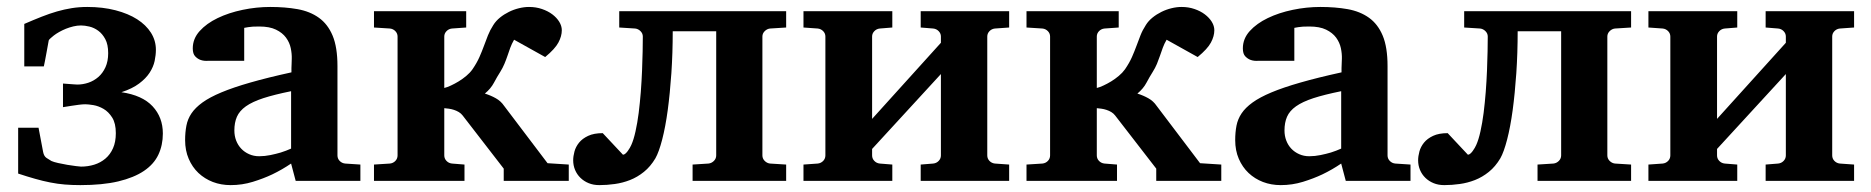

<svg xmlns="http://www.w3.org/2000/svg" viewBox="-20 -520 5378 552"><path d="M448.2 -136.2Q448.2 -102.5 435.3 -75.2Q422.4 -47.9 393.8 -28.6Q365.2 -9.3 320.1 1.5Q274.9 12.2 210.9 12.2Q187.5 12.2 166.5 10.5Q145.5 8.8 124.5 4.6Q103.5 0.5 81.1 -5.9Q58.6 -12.2 32.2 -21V-152.8H90.8L104 -83Q106.4 -70.8 113.8 -65.9Q121.1 -61 127.9 -57.1Q134.3 -54.2 147.2 -51.3Q160.2 -48.3 173.6 -46.1Q187 -43.9 198.2 -42.5Q209.5 -41 212.9 -41Q232.9 -41 251 -46.6Q269 -52.2 283 -64Q296.9 -75.7 304.9 -93.8Q313 -111.8 313 -137.2Q313 -165.5 302.5 -182.1Q292 -198.7 277.6 -207Q263.2 -215.3 248.5 -217.8Q233.9 -220.2 225.1 -220.2Q217.3 -220.2 206.5 -218.8Q195.8 -217.3 185.5 -215.8L161.1 -211.9V-279.8Q182.1 -278.3 190.7 -277.6Q199.2 -276.9 202.1 -276.9Q218.3 -276.9 234.1 -282.2Q250 -287.6 262.7 -298.6Q275.4 -309.6 283.2 -326.7Q291 -343.8 291 -367.2Q291 -392.1 282.7 -407.5Q274.4 -422.9 262.5 -431.6Q250.5 -440.4 237.1 -443.6Q223.6 -446.8 212.9 -446.8Q202.1 -446.8 190.9 -444.1Q179.7 -441.4 169.4 -437.3Q159.2 -433.1 150.1 -428Q141.1 -422.9 134.8 -418Q130.9 -415 125.5 -410.2Q120.1 -405.3 120.1 -403.8Q116.7 -384.8 113.8 -369.1Q111.3 -356 109.1 -344Q106.9 -332 106 -329.1H49.8V-451.2Q76.7 -462.9 99.6 -471.9Q122.6 -481 143.8 -487.1Q165 -493.2 186.3 -496.6Q207.5 -500 231 -500Q275.4 -500 312 -490.5Q348.6 -481 374.3 -464.6Q399.9 -448.2 414.1 -425.8Q428.2 -403.3 428.2 -377Q428.2 -361.8 424.6 -344.7Q420.9 -327.6 410.2 -311Q399.4 -294.4 379.9 -279.8Q360.4 -265.1 329.1 -254.9Q389.2 -246.1 418.7 -214.4Q448.2 -182.6 448.2 -136.2Z M830.1 0 816.9 -49.8Q791 -32.2 762.7 -18.6Q737.8 -6.8 707 2.7Q676.3 12.2 643.1 12.2Q615.7 12.2 592 3.2Q568.4 -5.9 550.5 -22.7Q532.7 -39.6 522.5 -63.5Q512.2 -87.4 512.2 -117.2Q512.2 -139.6 515.9 -158.7Q519.5 -177.7 530.5 -194.1Q541.5 -210.4 562 -225.3Q582.5 -240.2 616.5 -254.4Q650.4 -268.6 699.7 -282.7Q749 -296.9 817.9 -312V-324.2Q817.9 -331.5 818.4 -337.4Q818.4 -344.2 818.8 -351.1Q819.3 -365.2 815.9 -381.6Q812.5 -397.9 802.2 -411.9Q792 -425.8 773.4 -434.8Q754.9 -443.8 725.1 -443.8Q714.8 -443.8 706.8 -443.4Q698.7 -442.9 693.4 -441.9Q687 -440.9 682.1 -439.9V-345.2H579.1Q566.4 -344.2 556.6 -347.7Q548.3 -350.6 541.3 -357.9Q534.2 -365.2 534.2 -380.9Q534.2 -408.7 554 -430.7Q573.7 -452.6 605.7 -468Q637.7 -483.4 677.5 -491.7Q717.3 -500 756.8 -500Q799.8 -500 835.4 -493.7Q871.1 -487.3 896.7 -469Q922.4 -450.7 936.3 -417.5Q950.2 -384.3 950.2 -330.1V-73.2Q950.2 -64 956.5 -57.4Q962.9 -50.8 972.2 -49.8L1016.1 -46.9V0ZM816.9 -257.8Q768.6 -248 737.1 -237.8Q705.6 -227.5 687 -214.4Q668.5 -201.2 661.1 -184.3Q653.8 -167.5 653.8 -145Q653.8 -129.4 658.9 -116Q664.1 -102.5 673.6 -92.5Q683.1 -82.5 696.3 -76.7Q709.5 -70.8 725.1 -70.8Q741.2 -70.8 757.6 -74.2Q773.9 -77.6 787.1 -81.5Q802.7 -86.4 816.9 -92.8Z M1428.2 0V-35.2L1310.1 -188Q1305.7 -193.8 1299.1 -197.8Q1292.5 -201.7 1285.2 -204.1Q1277.8 -206.5 1270.5 -207.5Q1263.2 -208.5 1257.3 -209V-73.2Q1257.3 -64 1263.7 -57.4Q1270 -50.8 1279.3 -49.8L1315.4 -46.9V0H1055.2V-46.9L1101.1 -49.8Q1110.4 -50.8 1116.7 -57.4Q1123 -64 1123 -73.2V-415Q1123 -423.8 1116.7 -430.4Q1110.4 -437 1101.1 -438L1055.2 -440.9V-487.8H1320.3V-440.9L1279.3 -438Q1270 -437 1263.7 -430.4Q1257.3 -423.8 1257.3 -415V-267.1Q1265.6 -269 1276.6 -274.2Q1287.6 -279.3 1298.8 -286.1Q1310.1 -293 1320.6 -301.8Q1331.1 -310.5 1338.4 -320.8Q1351.1 -339.4 1358.4 -356Q1365.7 -372.6 1371.3 -387.9Q1377 -403.3 1382.8 -418.2Q1388.7 -433.1 1398.4 -448.2Q1405.8 -460 1417.5 -469.5Q1429.2 -479 1443.1 -485.8Q1457 -492.7 1471.9 -496.3Q1486.8 -500 1501 -500Q1521 -500 1538.1 -494.1Q1555.2 -488.3 1567.9 -478.8Q1580.6 -469.2 1587.9 -457.3Q1595.2 -445.3 1595.2 -433.1Q1595.2 -416 1585.4 -397.7Q1575.7 -379.4 1547.4 -356L1458 -405.8Q1451.2 -394 1447 -382.6Q1442.9 -371.1 1439 -359.6Q1435.1 -348.1 1430.2 -336.4Q1425.3 -324.7 1418 -313Q1409.2 -299.3 1400.1 -282.2Q1391.1 -265.1 1374 -251Q1391.1 -245.6 1405.5 -237.5Q1419.9 -229.5 1429.2 -215.8L1554.2 -50.8L1615.2 -46.9V0Z M1971.2 0V-46.9L2017.1 -49.8Q2025.9 -50.8 2032.5 -57.4Q2039.1 -64 2039.1 -73.2V-430.2H1914.1Q1914.1 -367.7 1910.2 -309.6Q1906.2 -251.5 1899.7 -203.1Q1893.1 -154.8 1883.8 -118.9Q1874.5 -83 1864.3 -64.9Q1850.1 -41 1831.3 -25.9Q1812.5 -10.7 1791.3 -2.4Q1770 5.9 1747.6 9Q1725.1 12.2 1703.1 12.2Q1686 12.2 1672.4 6.6Q1658.7 1 1648.7 -8.8Q1638.7 -18.6 1633.3 -31.5Q1627.9 -44.4 1627.9 -59.1Q1627.9 -70.8 1631.6 -84.5Q1635.3 -98.1 1644.8 -109.9Q1654.3 -121.6 1670.9 -129.4Q1687.5 -137.2 1712.9 -137.2L1771 -75.2Q1774.4 -75.2 1778.1 -78.4Q1781.7 -81.5 1784.9 -85.9Q1788.1 -90.3 1790.8 -95Q1793.5 -99.6 1794.9 -103Q1801.8 -118.2 1807.1 -142.3Q1812.5 -166.5 1816.2 -195.3Q1819.8 -224.1 1822.3 -255.6Q1824.7 -287.1 1825.9 -316.9Q1827.1 -346.7 1827.6 -372.3Q1828.1 -397.9 1828.1 -415Q1828.1 -423.8 1821.5 -430.4Q1814.9 -437 1806.2 -438L1760.3 -440.9V-487.8H2240.2V-440.9L2193.8 -438Q2185.1 -437 2178.5 -430.4Q2171.9 -423.8 2171.9 -415V-73.2Q2171.9 -64 2178.5 -57.4Q2185.1 -50.8 2193.8 -49.8L2240.2 -46.9V0Z M2627 0V-46.9L2663.1 -49.8Q2672.4 -50.8 2678.7 -57.4Q2685.1 -64 2685.1 -73.2V-307.1L2487.3 -91.8V-73.2Q2487.3 -64 2493.7 -57.4Q2500 -50.8 2509.3 -49.8L2545.4 -46.9V0H2290V-46.9L2331.1 -49.8Q2340.3 -50.8 2346.7 -57.4Q2353 -64 2353 -73.2V-415Q2353 -423.8 2346.7 -430.4Q2340.3 -437 2331.1 -438L2290 -440.9V-487.8H2545.4V-440.9L2509.3 -438Q2500 -437 2493.7 -430.4Q2487.3 -423.8 2487.3 -415V-178.2L2685.1 -397V-415Q2685.1 -423.8 2678.7 -430.4Q2672.4 -437 2663.1 -438L2627 -440.9V-487.8H2881.3V-440.9L2840.3 -438Q2831.1 -437 2824.7 -430.4Q2818.4 -423.8 2818.4 -415V-73.2Q2818.4 -64 2824.7 -57.4Q2831.1 -50.8 2840.3 -49.8L2881.3 -46.9V0Z M3304.2 0V-35.2L3186 -188Q3181.6 -193.8 3175 -197.8Q3168.5 -201.7 3161.1 -204.1Q3153.8 -206.5 3146.5 -207.5Q3139.2 -208.5 3133.3 -209V-73.2Q3133.3 -64 3139.6 -57.4Q3146 -50.8 3155.3 -49.8L3191.4 -46.9V0H2931.2V-46.9L2977.1 -49.8Q2986.3 -50.8 2992.7 -57.4Q2999 -64 2999 -73.2V-415Q2999 -423.8 2992.7 -430.4Q2986.3 -437 2977.1 -438L2931.2 -440.9V-487.8H3196.3V-440.9L3155.3 -438Q3146 -437 3139.6 -430.4Q3133.3 -423.8 3133.3 -415V-267.1Q3141.6 -269 3152.6 -274.2Q3163.6 -279.3 3174.8 -286.1Q3186 -293 3196.5 -301.8Q3207 -310.5 3214.4 -320.8Q3227.1 -339.4 3234.4 -356Q3241.7 -372.6 3247.3 -387.9Q3252.9 -403.3 3258.8 -418.2Q3264.6 -433.1 3274.4 -448.2Q3281.7 -460 3293.5 -469.5Q3305.2 -479 3319.1 -485.8Q3333 -492.7 3347.9 -496.3Q3362.8 -500 3377 -500Q3397 -500 3414.1 -494.1Q3431.2 -488.3 3443.8 -478.8Q3456.5 -469.2 3463.9 -457.3Q3471.2 -445.3 3471.2 -433.1Q3471.2 -416 3461.4 -397.7Q3451.7 -379.4 3423.3 -356L3334 -405.8Q3327.1 -394 3323 -382.6Q3318.8 -371.1 3314.9 -359.6Q3311 -348.1 3306.2 -336.4Q3301.3 -324.7 3293.9 -313Q3285.2 -299.3 3276.1 -282.2Q3267.1 -265.1 3250 -251Q3267.1 -245.6 3281.5 -237.5Q3295.9 -229.5 3305.2 -215.8L3430.2 -50.8L3491.2 -46.9V0Z M3849.1 0 3835.9 -49.8Q3810.1 -32.2 3781.7 -18.6Q3756.8 -6.8 3726.1 2.7Q3695.3 12.2 3662.1 12.2Q3634.8 12.2 3611.1 3.2Q3587.4 -5.9 3569.6 -22.7Q3551.8 -39.6 3541.5 -63.5Q3531.2 -87.4 3531.2 -117.2Q3531.2 -139.6 3534.9 -158.7Q3538.6 -177.7 3549.6 -194.1Q3560.5 -210.4 3581.1 -225.3Q3601.6 -240.2 3635.5 -254.4Q3669.4 -268.6 3718.8 -282.7Q3768.1 -296.9 3836.9 -312V-324.2Q3836.9 -331.5 3837.4 -337.4Q3837.4 -344.2 3837.9 -351.1Q3838.4 -365.2 3835 -381.6Q3831.5 -397.9 3821.3 -411.9Q3811 -425.8 3792.5 -434.8Q3773.9 -443.8 3744.1 -443.8Q3733.9 -443.8 3725.8 -443.4Q3717.8 -442.9 3712.4 -441.9Q3706.1 -440.9 3701.2 -439.9V-345.2H3598.1Q3585.4 -344.2 3575.7 -347.7Q3567.4 -350.6 3560.3 -357.9Q3553.2 -365.2 3553.2 -380.9Q3553.2 -408.7 3573 -430.7Q3592.8 -452.6 3624.8 -468Q3656.7 -483.4 3696.5 -491.7Q3736.3 -500 3775.9 -500Q3818.8 -500 3854.5 -493.7Q3890.1 -487.3 3915.8 -469Q3941.4 -450.7 3955.3 -417.5Q3969.2 -384.3 3969.2 -330.1V-73.2Q3969.2 -64 3975.6 -57.4Q3981.9 -50.8 3991.2 -49.8L4035.2 -46.9V0ZM3835.9 -257.8Q3787.6 -248 3756.1 -237.8Q3724.6 -227.5 3706.1 -214.4Q3687.5 -201.2 3680.2 -184.3Q3672.9 -167.5 3672.9 -145Q3672.9 -129.4 3678 -116Q3683.1 -102.5 3692.6 -92.5Q3702.1 -82.5 3715.3 -76.7Q3728.5 -70.8 3744.1 -70.8Q3760.3 -70.8 3776.6 -74.2Q3793 -77.6 3806.2 -81.5Q3821.8 -86.4 3835.9 -92.8Z M4400.4 0V-46.9L4446.3 -49.8Q4455.1 -50.8 4461.7 -57.4Q4468.3 -64 4468.3 -73.2V-430.2H4343.3Q4343.3 -367.7 4339.4 -309.6Q4335.4 -251.5 4328.9 -203.1Q4322.3 -154.8 4313 -118.9Q4303.7 -83 4293.5 -64.9Q4279.3 -41 4260.5 -25.9Q4241.7 -10.7 4220.5 -2.4Q4199.2 5.9 4176.8 9Q4154.3 12.2 4132.3 12.2Q4115.2 12.2 4101.6 6.6Q4087.9 1 4077.9 -8.8Q4067.9 -18.6 4062.5 -31.5Q4057.1 -44.4 4057.1 -59.1Q4057.1 -70.8 4060.8 -84.5Q4064.5 -98.1 4074 -109.9Q4083.5 -121.6 4100.1 -129.4Q4116.7 -137.2 4142.1 -137.2L4200.2 -75.2Q4203.6 -75.2 4207.3 -78.4Q4210.9 -81.5 4214.1 -85.9Q4217.3 -90.3 4220 -95Q4222.7 -99.6 4224.1 -103Q4231 -118.2 4236.3 -142.3Q4241.7 -166.5 4245.4 -195.3Q4249 -224.1 4251.5 -255.6Q4253.9 -287.1 4255.1 -316.9Q4256.3 -346.7 4256.8 -372.3Q4257.3 -397.9 4257.3 -415Q4257.3 -423.8 4250.7 -430.4Q4244.1 -437 4235.4 -438L4189.5 -440.9V-487.8H4669.4V-440.9L4623 -438Q4614.3 -437 4607.7 -430.4Q4601.1 -423.8 4601.1 -415V-73.2Q4601.1 -64 4607.7 -57.4Q4614.3 -50.8 4623 -49.8L4669.4 -46.9V0Z M5056.2 0V-46.9L5092.3 -49.8Q5101.6 -50.8 5107.9 -57.4Q5114.3 -64 5114.3 -73.2V-307.1L4916.5 -91.8V-73.2Q4916.5 -64 4922.9 -57.4Q4929.2 -50.8 4938.5 -49.8L4974.6 -46.9V0H4719.2V-46.9L4760.3 -49.8Q4769.5 -50.8 4775.9 -57.4Q4782.2 -64 4782.2 -73.2V-415Q4782.2 -423.8 4775.9 -430.4Q4769.5 -437 4760.3 -438L4719.2 -440.9V-487.8H4974.6V-440.9L4938.5 -438Q4929.2 -437 4922.9 -430.4Q4916.5 -423.8 4916.5 -415V-178.2L5114.3 -397V-415Q5114.3 -423.8 5107.9 -430.4Q5101.6 -437 5092.3 -438L5056.2 -440.9V-487.8H5310.5V-440.9L5269.5 -438Q5260.3 -437 5253.9 -430.4Q5247.6 -423.8 5247.6 -415V-73.2Q5247.6 -64 5253.9 -57.4Q5260.3 -50.8 5269.5 -49.8L5310.5 -46.9V0Z"/></svg>

Font: Charis SIL
Style: Bold
Weight: 700
Foundry: SIL International
Version: Version 4.112